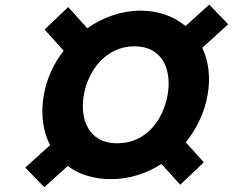

<svg xmlns="http://www.w3.org/2000/svg" viewBox="-20 -821 1004 828"><path d="M341.6 -412.2C360.1 -516.7 436.3 -621.3 559.6 -621.3C683.7 -621.3 721.3 -516.7 702.9 -412.2C684.5 -307.6 613.3 -203.1 485.8 -203.1C359.2 -203.1 323.7 -310.2 341.6 -412.2ZM858.9 -121.1 781.1 -207.4C828.4 -265.3 861.9 -335.5 875.4 -412.2C888.8 -488.1 879.4 -557.5 852.3 -614.9L964.3 -716.4L882.3 -801.1L780.1 -708.6C729.7 -750.7 663.2 -775.1 586.7 -775.1C505.4 -775.1 425 -747.1 356.3 -699.3L274.1 -790.5L172.3 -693.5L254.4 -602.4C212 -547.5 181.5 -482.6 169.1 -412.2C154.6 -330 164.9 -255.2 195.9 -195.1L88.9 -98.2L171 -13.6L272 -105.1C320.6 -69 383.8 -48.4 458.6 -48.4C536.9 -48.4 611.8 -72.4 676.3 -113.8L757.1 -24.1Z"/></svg>

Font: Hussar Wysoki
Style: Obl
Weight: 700
Foundry: Cannot Into Space Fonts
Version: Version 0.92